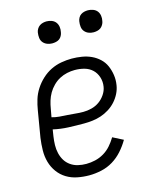

<svg xmlns="http://www.w3.org/2000/svg" viewBox="-111 -796 697 877"><g transform="rotate(-15 237.5 -357.0)"><path d="M202 8Q173 8 145.5 2.5Q118 -3 95 -17Q72 -31 56 -53Q40 -75 32.5 -101.5Q25 -128 25.5 -157Q26 -186 30 -215L51 -340Q55 -365 62.5 -389.5Q70 -414 84.5 -436.5Q99 -459 119 -477.5Q139 -496 162.5 -507.5Q186 -519 211.5 -523.5Q237 -528 261 -528Q285 -528 309 -524Q333 -520 353.5 -510.5Q374 -501 390.5 -485.5Q407 -470 416 -449.5Q425 -429 428.5 -405.5Q432 -382 428 -358Q425 -338 415.5 -319Q406 -300 391.5 -284Q377 -268 358.5 -256.5Q340 -245 320.5 -238.5Q301 -232 280.5 -229.5Q260 -227 240 -227Q203 -227 166 -228.5Q129 -230 94 -238L89 -206Q86 -186 85.5 -166Q85 -146 89.5 -127Q94 -108 103.5 -92.5Q113 -77 128.5 -66Q144 -55 163 -50.5Q182 -46 202 -46Q223 -46 244.5 -51Q266 -56 285.5 -67.5Q305 -79 320 -96Q335 -113 347 -133L396 -108Q381 -82 360.5 -59Q340 -36 314.5 -20.5Q289 -5 259.5 1.5Q230 8 202 8ZM250 -279Q269 -279 289 -284Q309 -289 325.5 -300.5Q342 -312 354 -329.5Q366 -347 369 -366Q373 -389 366 -411Q359 -433 343.5 -447.5Q328 -462 306.5 -468Q285 -474 261 -474Q243 -474 224.5 -470Q206 -466 189 -457Q172 -448 157.5 -433.5Q143 -419 133.5 -402.5Q124 -386 118.5 -368Q113 -350 110 -331L103 -293Q120 -288 138.5 -286.5Q157 -285 176 -284Q195 -283 213 -281Q231 -279 250 -279ZM390 -618Q377 -618 366 -622.5Q355 -627 347.5 -636Q340 -645 338.5 -657.5Q337 -670 339 -683Q340 -691 344.5 -699.5Q349 -708 356.5 -713Q364 -718 372.5 -720Q381 -722 390 -722Q402 -722 414 -717.5Q426 -713 433 -704Q440 -695 442 -682.5Q444 -670 441 -657Q440 -649 435 -640.5Q430 -632 423 -627Q416 -622 407 -620Q398 -618 390 -618ZM194 -618Q182 -618 170.5 -622.5Q159 -627 151.5 -636Q144 -645 142.5 -657.5Q141 -670 143 -683Q144 -691 149 -699.5Q154 -708 161.5 -713Q169 -718 177.5 -720Q186 -722 194 -722Q207 -722 218.5 -717.5Q230 -713 237 -704Q244 -695 246 -682.5Q248 -670 245 -657Q244 -649 239.5 -640.5Q235 -632 228 -627Q221 -622 212 -620Q203 -618 194 -618Z"/></g></svg>

Font: Iosevka QP Light
Style: Italic
Weight: 300
Italic angle: -9°
Designer: Belleve Invis
Foundry: Belleve Invis
Version: Version 20.0.0; ttfautohint (v1.8.4)